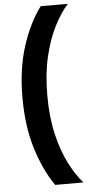

<svg xmlns="http://www.w3.org/2000/svg" viewBox="-65 -827 489 1073"><g transform="rotate(-5 180.0 -291.0)"><path d="M199.5 -291Q199.5 -169 222.5 -72.2Q245.5 24.5 282 95.2Q318.5 166 358.5 210H200Q139 123.5 99.5 -2.8Q60 -129 60 -291Q60 -453 101 -579.5Q142 -706 206 -792H358.5Q318.5 -748 282 -677.2Q245.5 -606.5 222.5 -509.8Q199.5 -413 199.5 -291Z"/></g></svg>

Font: Hepta Slab ExtraLight
Style: Bold
Weight: 700
Version: Version 1.102